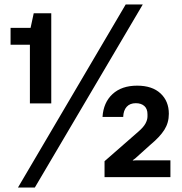

<svg xmlns="http://www.w3.org/2000/svg" viewBox="-20 -788 811 854"><path d="M113 -328V-589H27V-664H116L130 -729H208V-328ZM60 46 539 -768H615L135 46ZM445 0V-71L596 -203Q618 -222 627 -238.5Q636 -255 636 -270V-280Q636 -304 622 -316.5Q608 -329 584 -329Q558 -329 543.5 -313Q529 -297 528 -268H436Q440 -332 480.5 -369.5Q521 -407 590 -407Q657 -407 694 -372.5Q731 -338 731 -282Q731 -242 711 -210.5Q691 -179 650 -145L581 -83L571 -76V-74L587 -75H738V0Z"/></svg>

Font: Hubot Sans Condensed ExtraLight Medium
Style: Regular
Weight: 500
Version: Version 2.000